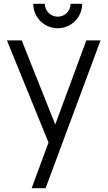

<svg xmlns="http://www.w3.org/2000/svg" viewBox="-20 -753 568 1013"><path d="M284.5 -604C355.5 -604 413.5 -661.5 413.5 -733H352.5C352.5 -695.5 322.5 -665 284.5 -665C247 -665 216.5 -695.5 216.5 -733H155.5C155.5 -661.5 213 -604 284.5 -604ZM147 240H220.5L510.5 -540H435.5L271.5 -96L94.5 -540H16.5L236 -1Z"/></svg>

Font: Hauora
Style: Regular
Weight: 400
Designer: Mikhail Sharanda
Foundry: WCYS & Co.
Version: Version 1.010